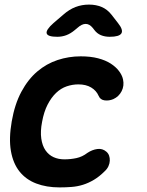

<svg xmlns="http://www.w3.org/2000/svg" viewBox="-20 -805 640 835"><path d="M31 -277Q44 -352 73 -406Q102 -460 142 -494Q182 -528 230.5 -544Q279 -560 331 -560Q374 -560 406.5 -551.5Q439 -543 461.5 -528.5Q484 -514 497.5 -496Q511 -478 515 -460Q521 -432 509 -408.5Q497 -385 473 -374Q454 -366 435 -368.5Q416 -371 409 -388Q399 -411 376.5 -424.5Q354 -438 321 -438Q295 -438 270 -429.5Q245 -421 224 -401Q203 -381 187 -350Q171 -319 163 -275Q155 -234 159.5 -202.5Q164 -171 178 -151Q192 -131 213 -121.5Q234 -112 260 -112Q287 -112 312.5 -117.5Q338 -123 360 -140Q381 -154 403.5 -157Q426 -160 443 -145Q451 -138 454.5 -128Q458 -118 457.5 -106Q457 -94 451.5 -82Q446 -70 435 -60Q412 -37 388.5 -23Q365 -9 341 -1.5Q317 6 291.5 8Q266 10 239 10Q182 10 137.5 -7Q93 -24 65 -59Q37 -94 27.5 -148Q18 -202 31 -277ZM229 -645Q187 -645 183 -660Q179 -675 213 -705L255 -741Q281 -764 308.5 -774.5Q336 -785 367 -785Q398 -785 422.5 -774.5Q447 -764 465 -741L493 -705Q517 -675 508 -660Q499 -645 457 -645Q436 -645 419 -652Q402 -659 390 -675L383 -684Q369 -701 352.5 -701Q336 -701 317 -684L305 -674Q287 -659 268.5 -652Q250 -645 229 -645Z"/></svg>

Font: Maple Mono
Style: Bold Italic
Weight: 700
Italic angle: -10°
Monospace: yes
Designer: subframe7536
Version: Version 7.000